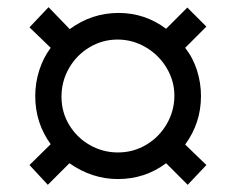

<svg xmlns="http://www.w3.org/2000/svg" viewBox="-20 -579 652 534"><path d="M62 -120 121 -178Q78 -237 78 -312Q78 -348 89 -383Q100 -418 121 -446L62 -503L115 -559L174 -498Q235 -543 310 -543Q383 -543 442 -499L501 -558L554 -505L495 -446Q517 -418 528 -383Q539 -348 539 -312Q539 -237 495 -177L554 -120L502 -65L442 -125Q383 -81 308 -81Q236 -81 173 -125L113 -65ZM465 -313Q465 -354 443.5 -390Q422 -426 385.5 -447.5Q349 -469 307 -469Q265 -469 229 -447.5Q193 -426 172 -389.5Q151 -353 151 -310Q151 -267 172.5 -231.5Q194 -196 230 -175.5Q266 -155 308 -155Q351 -155 387 -176.5Q423 -198 444 -234.5Q465 -271 465 -313Z"/></svg>

Font: Hanken Grotesk Medium
Style: Regular
Weight: 500
Designer: Alfredo Marco Pradil
Foundry: Hanken Design Co.
Version: Version 3.014